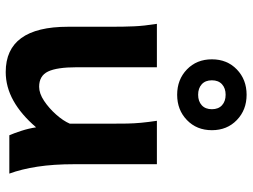

<svg xmlns="http://www.w3.org/2000/svg" viewBox="-122 -718 853 648"><g transform="rotate(90 304.0 -394.5)"><path d="M566.4 0H437Q430.2 -15.6 422.1 -40.3Q414.1 -64.9 410.2 -90.3Q367.2 -40 320.6 -13.9Q273.9 12.2 223.6 12.2Q70.8 12.2 70.8 -197.8Q70.8 -201.2 70.8 -222.2Q70.8 -243.2 70.8 -269.8Q70.8 -296.4 70.8 -317.4Q70.8 -338.4 70.8 -341.8Q70.8 -388.2 69.3 -421.1Q67.9 -454.1 61 -498H207.5V-227.1Q207.5 -160.6 221.9 -130.6Q236.3 -100.6 273.4 -100.6Q295.9 -100.6 320.8 -117.2Q345.7 -133.8 366.9 -157.7Q388.2 -181.6 397.9 -204.1V-341.8Q397.9 -374 397.5 -397.9Q397 -421.9 394.8 -445.1Q392.6 -468.3 388.2 -498H534.7V-219.7Q534.7 -148.9 543 -95Q551.3 -41 566.4 0ZM349.1 -683.6Q349.1 -705.6 335.7 -717.8Q322.3 -730 300.3 -730Q278.3 -730 264.9 -717.8Q251.5 -705.6 251.5 -683.6Q251.5 -661.6 264.9 -649.4Q278.3 -637.2 300.3 -637.2Q322.3 -637.2 335.7 -649.4Q349.1 -661.6 349.1 -683.6ZM180.7 -683.6Q180.7 -734.9 214.8 -767.8Q249 -800.8 300.3 -800.8Q351.6 -800.8 385.7 -767.8Q419.9 -734.9 419.9 -683.6Q419.9 -632.3 385.7 -599.4Q351.6 -566.4 300.3 -566.4Q249 -566.4 214.8 -599.4Q180.7 -632.3 180.7 -683.6Z"/></g></svg>

Font: Andika
Style: Bold
Weight: 700
Designer: Victor Gaultney, Annie Olsen, Julie Remington, Don Collingsworth, Eric Hays, Becca Hirsbrunner
Foundry: SIL International
Version: Version 6.101